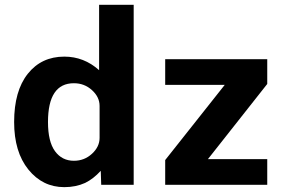

<svg xmlns="http://www.w3.org/2000/svg" viewBox="-20 -771 1208 803"><path d="M39.1 -260.7Q39.1 -390.6 96.2 -462.4Q153.3 -534.2 249 -534.2Q331.1 -534.2 394.5 -477.5V-751H539.1V2H403.3L401.4 -56.6Q370.1 -22.5 335.9 -5.9Q296.9 11.7 249 11.7Q158.2 11.7 98.6 -62Q39.1 -135.7 39.1 -260.7ZM396.5 -328.1Q396.5 -365.2 364.7 -394Q333 -422.9 289.1 -422.9Q180.7 -422.9 180.7 -260.7Q180.7 -178.7 210 -138.7Q239.3 -98.6 289.1 -98.6Q333 -98.6 364.7 -127.9Q396.5 -157.2 396.5 -194.3ZM919.9 -416H670.9V-523.4H1097.7V-419.9L849.6 -105.5H1097.7V2H670.9V-101.6Z"/></svg>

Font: Nasu
Style: Bold
Weight: 700
Designer: Ryoko NISHIZUKA (kana &amp; ideographs); Paul D. Hunt (Latin, Greek &amp; Cyrillic); Wenlong ZHANG (bopomofo); Sandoll C
Version: Version 2014.1215